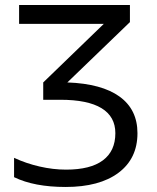

<svg xmlns="http://www.w3.org/2000/svg" viewBox="-20 -734 623 764"><path d="M497 -714H56V-639H393L152 -406V-337H220Q329 -337 384 -303.5Q439 -270 439 -204Q439 -133 389.5 -96Q340 -59 243 -59Q191 -59 137 -71.5Q83 -84 36 -106V-29Q116 10 241 10Q376 10 451.5 -46.5Q527 -103 527 -204Q527 -298 456 -349.5Q385 -401 248 -406L497 -646Z"/></svg>

Font: OpenSansMMV
Style: Regular
Weight: 400
Designer: Steve Matteson
Foundry: Ascender Corporation
Version: Version 4.000